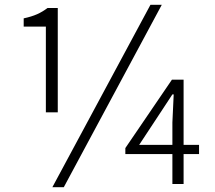

<svg xmlns="http://www.w3.org/2000/svg" viewBox="-20 -762 891 795"><path d="M169.9 -296.9V-651.9H78.1V-686Q110.4 -692.9 133.5 -703.1Q156.7 -713.4 176.8 -729H219.2V-296.9ZM196.8 13.2 603 -742.2H649.9L244.1 13.2ZM556.2 -162.1H693.8V-254.9L699.2 -371.1H693.8L633.8 -279.8ZM693.8 0V-124H499V-148.9L691.9 -432.1H740.2V-162.1H804.2V-124H740.2V0Z"/></svg>

Font: Source Han Sans CN Light
Style: Regular
Weight: 300
Designer: Ryoko NISHIZUKA  (kana, bopomofo & ideographs); Paul D. Hunt (Latin, Greek & Cyrillic); Sandoll Communications , Soo-you
Foundry: Adobe
Version: Version 2.000;hotconv 1.0.107;makeotfexe 2.5.65593